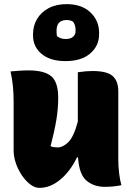

<svg xmlns="http://www.w3.org/2000/svg" viewBox="-20 -897 640 930"><path d="M118 -556Q195 -556 228.5 -527.5Q262 -499 262 -423Q262 -371 253 -316.5Q244 -262 225 -189Q233 -185 241.5 -184Q250 -183 259 -183Q285 -183 311 -208.5Q337 -234 357 -308V-547Q376 -550 394.5 -551.5Q413 -553 428 -553Q499 -553 526 -528.5Q553 -504 553 -454V-127Q553 -90 557 -57.5Q561 -25 568 0Q549 4 529 6Q509 8 488 8Q434 8 398.5 -22.5Q363 -53 358 -135H353Q321 -68 272.5 -27.5Q224 13 171 13Q149 13 127 -3.5Q105 -20 86.5 -47Q68 -74 57 -106Q46 -138 46 -169V-401Q46 -445 42.5 -480Q39 -515 31 -551Q52 -553 74 -554.5Q96 -556 118 -556ZM303 -877Q376 -877 418 -837Q460 -797 460 -738V-731Q460 -675 417 -638Q374 -601 297 -601Q224 -601 182 -635.5Q140 -670 140 -725V-732Q140 -772 159.5 -805Q179 -838 215.5 -857.5Q252 -877 303 -877ZM303 -800Q254 -800 254 -749V-742Q254 -737 254.5 -732Q255 -727 256 -722Q266 -714 276.5 -711Q287 -708 298 -708Q321 -708 333.5 -718.5Q346 -729 346 -745V-752Q346 -776 334 -792Q321 -800 303 -800Z"/></svg>

Font: Recursive Sn Csl St Blk
Style: Regular
Weight: 900
Version: Version 1.079;hotconv 1.0.112;makeotfexe 2.5.65598; ttfautoh